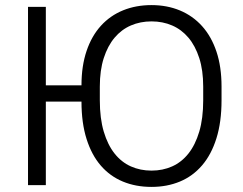

<svg xmlns="http://www.w3.org/2000/svg" viewBox="-20 -727 955 754"><path d="M90 -700H160V-392H300Q300 -468 320 -527Q340 -586 376.5 -626Q413 -666 463.5 -686.5Q514 -707 575 -707Q636 -707 686.5 -686Q737 -665 773.5 -624.5Q810 -584 830 -524.5Q850 -465 850 -387V-333Q850 -248 830 -184Q810 -120 773.5 -77.5Q737 -35 686.5 -14Q636 7 575 7Q513 7 462.5 -14Q412 -35 376 -76.5Q340 -118 320 -181Q300 -244 300 -328H160V0H90ZM575 -57Q619 -57 656 -73.5Q693 -90 720 -124Q747 -158 762.5 -210Q778 -262 778 -333V-387Q778 -451 762.5 -499Q747 -547 720 -579Q693 -611 656 -627Q619 -643 575 -643Q531 -643 494 -627Q457 -611 430 -579Q403 -547 387.5 -499Q372 -451 372 -387V-333Q372 -262 387.5 -210Q403 -158 430 -124Q457 -90 494 -73.5Q531 -57 575 -57Z"/></svg>

Font: PT Root UI
Style: Regular
Weight: 400
Designer: Vitaly Kuzmin
Foundry: ParaType Ltd.
Version: Version 2.001G